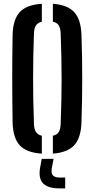

<svg xmlns="http://www.w3.org/2000/svg" viewBox="-20 -828 514 1044"><path d="M207.5 7.5Q124 2 87.2 -38Q50.5 -78 48.5 -163.5Q47.5 -229.5 47 -287.8Q46.5 -346 46.5 -401.5Q46.5 -457 47 -514.8Q47.5 -572.5 48.5 -637Q50.5 -722 87.2 -762Q124 -802 207.5 -807.5V-710Q185 -705 175 -689Q165 -673 164.5 -642.5Q162 -577.5 161 -518.2Q160 -459 160 -401.8Q160 -344.5 161 -284.8Q162 -225 164.5 -158Q165 -127 175 -111Q185 -95 207.5 -90ZM267.5 7.5V-90Q290.5 -95 300 -111Q309.5 -127 310 -158Q312.5 -224 313.8 -283.5Q315 -343 315 -400.2Q315 -457.5 313.8 -517Q312.5 -576.5 310 -642.5Q309.5 -673 300 -689Q290.5 -705 267.5 -710V-807.5Q348 -801.5 384.2 -761.2Q420.5 -721 423 -637Q425.5 -572 426.2 -514.2Q427 -456.5 427 -400.8Q427 -345 426.2 -287Q425.5 -229 423 -163.5Q420.5 -79 384.2 -39Q348 1 267.5 7.5ZM334.5 196.5H306Q242 196.5 215.2 170Q188.5 143.5 197.5 86.5L207 36H271.5L261.5 86.5Q257 114 267.8 125.8Q278.5 137.5 306.5 137.5H334.5Z"/></svg>

Font: Big Shoulders Stencil Text Thin
Style: Bold
Weight: 700
Version: Version 2.001